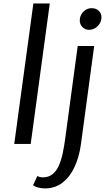

<svg xmlns="http://www.w3.org/2000/svg" viewBox="-20 -819 611 1091"><path d="M154.5 -1.3H60.9L169.6 -799.3H262.8ZM235.5 251.6Q214.3 251.6 196.9 246.9Q179.5 242.2 167.8 233.3L192.1 181Q196.7 184.2 205.9 186.6Q215.1 188.9 222 188.9Q255.7 188.9 277.9 171.3Q300.1 153.6 314 122.9Q327.8 92.2 336.2 52.4Q344.6 12.7 350.6 -31.6L421.6 -557.8H515.2L440.2 -1.7Q430.3 72.6 403.6 129.9Q376.9 187.1 334.6 219.3Q292.4 251.6 235.5 251.6ZM485.8 -649.4Q464.5 -649.4 448.9 -664.9Q433.2 -680.3 433.2 -702.9Q433.2 -730.5 453.2 -751.6Q473.3 -772.6 500.1 -772.6Q525 -772.6 540.8 -758Q556.6 -743.4 556.6 -720.8Q556.6 -692.2 535.4 -670.8Q514.1 -649.4 485.8 -649.4Z"/></svg>

Font: Merriweather Sans Variable Regular
Style: Italic
Weight: 300
Italic angle: -8°
Designer: Eben Sorkin
Foundry: Eben Sorkin
Version: Version 2.001